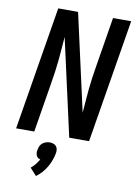

<svg xmlns="http://www.w3.org/2000/svg" viewBox="-105 -803 809 1125"><g transform="rotate(10 300.0 -240.0)"><path d="M27 0 148 -735H266L395 -158Q398 -193 400.5 -228.5Q403 -264 406.5 -299.5Q410 -335 415 -370.5Q420 -406 426 -441L474 -735H582L461 0H343L214 -577Q211 -542 208.5 -506.5Q206 -471 202.5 -435.5Q199 -400 194 -364.5Q189 -329 183 -294L135 0ZM190 255 151 212Q166 200 177.5 185.5Q189 171 198 155Q189 153 183 148Q177 143 174 135.5Q171 128 170.5 119.5Q170 111 172 103Q174 91 178.5 80.5Q183 70 192.5 62Q202 54 213.5 50.5Q225 47 236 47Q247 47 257.5 50.5Q268 54 274.5 62Q281 70 282.5 80.5Q284 91 282 103Q278 124 270.5 145Q263 166 251.5 186Q240 206 224.5 223.5Q209 241 190 255Z"/></g></svg>

Font: Iosevka Semibold Extended
Style: Italic
Weight: 600
Width: 7
Italic angle: -9°
Monospace: yes
Designer: Belleve Invis
Foundry: Belleve Invis
Version: Version 32.5.0; ttfautohint (v1.8.4)